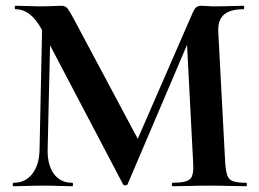

<svg xmlns="http://www.w3.org/2000/svg" viewBox="-20 -645 897 665"><path d="M117 -127 127 -602 156 -600 145 -127Q144 -74 166.5 -43Q189 -12 230 -12Q233 -12 233 -6Q233 0 230 0Q208 0 185 -1Q162 -2 133 -2Q101 -2 75 -1Q49 0 27 0Q24 0 24 -6Q24 -12 27 -12Q68 -12 92 -43Q116 -74 117 -127ZM833 -12Q835 -12 835 -6Q835 0 833 0Q807 0 774 -1Q741 -2 705 -2Q668 -2 636 -1Q604 0 578 0Q575 0 575 -6Q575 -12 578 -12Q625 -12 638.5 -25Q652 -38 649 -81L626 -525L677 -605L422 -7Q421 -3 414.5 -3Q408 -3 406 -7L125 -542Q87 -613 34 -613Q31 -613 31 -619Q31 -625 34 -625Q55 -625 78 -624Q101 -623 117 -623Q143 -623 162.5 -624Q182 -625 193 -625Q207 -625 214.5 -615Q222 -605 239 -573L463 -153L413 -63L647 -600Q653 -614 659.5 -619.5Q666 -625 677 -625Q687 -625 698 -624Q709 -623 724 -623Q756 -623 778.5 -624Q801 -625 823 -625Q826 -625 826 -619Q826 -613 823 -613Q777 -613 755.5 -594Q734 -575 736 -535L760 -81Q762 -52 767.5 -37Q773 -22 788 -17Q803 -12 833 -12Z"/></svg>

Font: Cormorant Infant Light
Style: Bold
Weight: 700
Version: Version 4.001